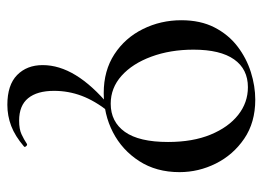

<svg xmlns="http://www.w3.org/2000/svg" viewBox="-116 -323 714 522"><g transform="rotate(90 241.0 -62.0)"><path d="M265 275Q211 275 184 248.5Q157 222 157 179Q157 134 184.5 89Q212 44 267 -2L284 -1Q254 37 240.5 73Q227 109 227 148Q227 194 247 218.5Q267 243 308 243Q331 243 345 236.5Q359 230 371 222Q374 220 377.5 224Q381 228 378 230Q350 254 322.5 264.5Q295 275 265 275ZM233 13Q172 13 127.5 -16Q83 -45 59 -93.5Q35 -142 35 -198Q35 -250 54.5 -288Q74 -326 106 -350.5Q138 -375 176 -387Q214 -399 251 -399Q313 -399 357 -369Q401 -339 424.5 -292Q448 -245 448 -193Q448 -130 418 -83.5Q388 -37 339.5 -12Q291 13 233 13ZM262 -6Q311 -6 338.5 -44.5Q366 -83 366 -162Q366 -229 346 -277.5Q326 -326 292.5 -352.5Q259 -379 217 -379Q168 -379 141.5 -341.5Q115 -304 115 -231Q115 -168 134 -116.5Q153 -65 186 -35.5Q219 -6 262 -6Z"/></g></svg>

Font: Cormorant Medium
Style: Regular
Weight: 500
Designer: Christian Thalmann (Catharsis Fonts)
Foundry: Catharsis Fonts
Version: Version 4.000